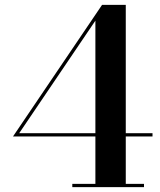

<svg xmlns="http://www.w3.org/2000/svg" viewBox="-20 -770 657 790"><path d="M572.5 -13.5V0H277.5V-13.5H372.5V-208.5H33.5L400 -750H497.5V-222H607.5V-208.5H497.5V-13.5ZM59 -222H372.5V-685Z"/></svg>

Font: Bodoni* 16pt Medium
Style: Regular
Weight: 500
Version: Version 2.3